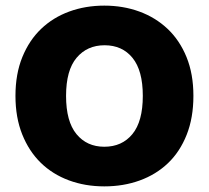

<svg xmlns="http://www.w3.org/2000/svg" viewBox="-20 -645 743 683"><path d="M35 -304Q35 -382 59.5 -442Q84 -502 126.5 -542.5Q169 -583 226.5 -604Q284 -625 351 -625Q418 -625 475.5 -604Q533 -583 576 -542.5Q619 -502 643.5 -442Q668 -382 668 -304Q668 -226 644 -165.5Q620 -105 577.5 -64.5Q535 -24 477 -3Q419 18 351 18Q283 18 225 -3.5Q167 -25 125 -66Q83 -107 59 -167Q35 -227 35 -304ZM215 -304Q215 -213 252 -168Q289 -123 351 -123Q414 -123 451 -168Q488 -213 488 -304Q488 -394 451.5 -439Q415 -484 352 -484Q290 -484 252.5 -439.5Q215 -395 215 -304Z"/></svg>

Font: Baloo Tamma
Style: Regular
Weight: 400
Designer: Divya Kowshik and Ek Type
Foundry: Ek Type
Version: Version 1.443;PS 1.000;hotconv 16.6.51;makeotf.lib2.5.65220;